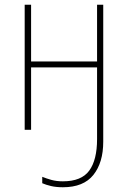

<svg xmlns="http://www.w3.org/2000/svg" viewBox="-20 -547 540 809"><path d="M245 242Q217 242 195.5 237Q174 232 158 225V198Q175 205 196.5 211Q218 217 245 217Q323 217 356 172Q389 127 389 39V-263H111V0H84V-527H111V-288H389V-527H415V50Q415 138 373.5 190Q332 242 245 242Z"/></svg>

Font: Noto Sans Mono ExtraCondensed Thin
Style: Regular
Weight: 100
Width: 2
Designer: Monotype Design Team
Foundry: Monotype Imaging Inc.
Version: Version 2.014; ttfautohint (v1.8.4.7-5d5b)